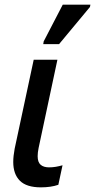

<svg xmlns="http://www.w3.org/2000/svg" viewBox="-20 -796 409 826"><path d="M156 10Q94 10 65.5 -18.5Q37 -47 37 -99Q37 -124 43 -156L125 -539H227L146 -159Q142 -139 142 -124Q142 -98 155 -87Q168 -76 191 -76Q206 -76 220.5 -78.5Q235 -81 249 -85L231 -1Q199 10 156 10ZM166 -606 168 -618 250 -776H369L367 -766L234 -606Z"/></svg>

Font: Noto Sans SemiCondensed Medium
Style: Italic
Weight: 500
Width: 4
Italic angle: -12°
Designer: Monotype Design Team
Foundry: Monotype Imaging Inc.
Version: Version 2.013; ttfautohint (v1.8.4.7-5d5b)